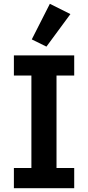

<svg xmlns="http://www.w3.org/2000/svg" viewBox="-20 -989 463 1009"><path d="M370 0H53V-106H145V-592H53V-698H370V-592H277V-106H370ZM350 -915 224 -744 147 -782 242 -969Z"/></svg>

Font: IBM Plex Sans SemiBold
Style: Regular
Weight: 600
Designer: Mike Abbink, Paul van der Laan, Pieter van Rosmalen
Foundry: Bold Monday
Version: Version 3.201